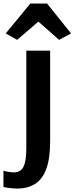

<svg xmlns="http://www.w3.org/2000/svg" viewBox="-65 -852 434 1120"><path d="M-45 238V143.5Q-37.5 147 -18.2 150.2Q1 153.5 16 153.5Q56 153.5 72.2 120.2Q88.5 87 88.5 11.5V-556.5H227.5V-29Q227.5 73 204.8 133.8Q182 194.5 139 221.2Q96 248 35.5 248Q25 248 7.8 246.5Q-9.5 245 -24.2 242.8Q-39 240.5 -45 238ZM35 -619.5 -31.5 -657 112 -831.5H209.5L349.5 -657L279.5 -619.5L159 -726Z"/></svg>

Font: Merriweather Sans SemiBold
Style: Regular
Weight: 600
Designer: Eben Sorkin
Foundry: Eben Sorkin
Version: Version 2.001